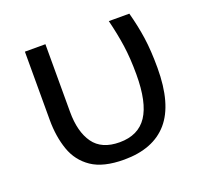

<svg xmlns="http://www.w3.org/2000/svg" viewBox="-101 -650 814 774"><g transform="rotate(-20 306.5 -263.0)"><path d="M307 10Q218 10 168.5 -23.5Q119 -57 99 -114.5Q79 -172 79 -243V-536H167V-246Q167 -160 202 -111Q237 -62 314 -62Q394 -62 432 -119Q470 -176 470 -296Q470 -366 462 -421Q454 -476 439 -536H527Q543 -477 551 -421.5Q559 -366 559 -292Q559 -137 495.5 -63.5Q432 10 307 10Z"/></g></svg>

Font: Apis
Style: Regular
Weight: 400
Designer: Monotype Design Team
Foundry: Monotype Imaging Inc.
Version: Version 2.000; build 0001